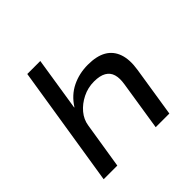

<svg xmlns="http://www.w3.org/2000/svg" viewBox="-174 -880 1054 1054"><g transform="rotate(-45 353.0 -352.5)"><path d="M60 0 172 -705H273L224 -393H226Q263 -451 319.5 -478.5Q376 -506 443 -506Q511 -506 552.5 -482Q594 -458 610.5 -410.5Q627 -363 616 -293L570 0H464L509 -287Q516 -330 507.5 -358.5Q499 -387 473 -402Q447 -417 402 -417Q354 -417 312 -396Q270 -375 242.5 -342Q215 -309 209 -269L166 0Z"/></g></svg>

Font: Nunito Sans 7pt SemiExpanded Medium
Style: Italic
Weight: 500
Width: 6
Italic angle: -9°
Designer: Vernon Adams
Foundry: Vernon Adams
Version: Version 3.101;gftools[0.9.27]